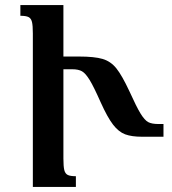

<svg xmlns="http://www.w3.org/2000/svg" viewBox="-20 -734 677 754"><path d="M622 -247V-197H538Q497 -197 471.5 -206.5Q446 -216 424 -244.5Q402 -273 375 -333Q348 -394 332 -420Q316 -446 302 -454Q288 -462 264 -462H229V-111Q229 -80 232.5 -66Q236 -52 246 -47Q256 -42 278 -42V0H109V-603Q109 -634 105.5 -648Q102 -662 92 -667Q82 -672 60 -672V-714H229V-512H290Q351 -512 383 -502.5Q415 -493 437 -465.5Q459 -438 488 -376Q516 -314 532 -288Q548 -262 562 -254.5Q576 -247 602 -247Z"/></svg>

Font: Noto Serif Armenian Medium
Style: Regular
Weight: 500
Designer: Monotype Design team
Foundry: Monotype Imaging Inc.
Version: Version 1.000